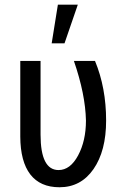

<svg xmlns="http://www.w3.org/2000/svg" viewBox="-20 -788 521 818"><path d="M152.8 -528.3H66.4V-206.1C66.7 -135.1 81 -81.4 109.1 -44.9C137.3 -8.5 178.7 9.8 233.4 9.8C294.3 9.8 342.6 -16 378.4 -67.6C414.2 -119.2 432.1 -188.2 432.1 -274.4C432.1 -367.5 416.3 -452.1 384.8 -528.3H294.9C327.5 -433.6 344.6 -349 346.2 -274.4C346.2 -216.8 335 -167.2 312.7 -125.7C290.4 -84.2 262.7 -63.5 229.5 -63.5C178.4 -63.5 152.8 -113.8 152.8 -214.4ZM226.6 -768.1 200.2 -603.5H254.9L311.5 -768.1Z"/></svg>

Font: Roboto Condensed
Style: Regular
Weight: 400
Designer: Google
Version: Version 2.134; 2016